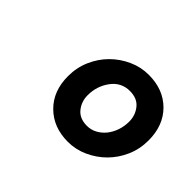

<svg xmlns="http://www.w3.org/2000/svg" viewBox="-74 -804 519 519"><g transform="rotate(45 185.5 -544.5)"><path d="M219 -403Q164 -403 129 -437.5Q94 -472 94 -529Q94 -562 106.5 -590.5Q119 -619 140 -640Q161 -661 188.5 -673.5Q216 -686 246 -686Q302 -686 336.5 -651.5Q371 -617 371 -560Q371 -527 358.5 -498.5Q346 -470 325 -449Q304 -428 276.5 -415.5Q249 -403 219 -403ZM241 -619Q208 -619 188 -592Q168 -565 168 -530Q168 -506 182.5 -488Q197 -470 225 -470Q241 -470 254.5 -477.5Q268 -485 277.5 -497Q287 -509 292.5 -525Q298 -541 298 -559Q298 -583 283.5 -601Q269 -619 241 -619Z"/></g></svg>

Font: mr_Source Sans Pro
Style: Bold Italic
Weight: 700
Italic angle: -11°
Designer: Paul D. Hunt
Foundry: Adobe Systems Incorporated
Version: Version 1.036;July 10, 2024;FontCreator 11.5.0.2430 64-bit